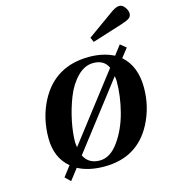

<svg xmlns="http://www.w3.org/2000/svg" viewBox="-143 -1095 1126 1261"><g transform="rotate(-15 419.5 -464.0)"><path d="M549 -826 721 -949Q761 -979 785 -979Q807 -979 823 -956Q839 -933 839 -915Q839 -894 823.5 -882.5Q808 -871 766 -858L563 -794ZM112 -260Q112 -396 170 -508Q274 -707 507 -707Q602 -707 675 -670L724 -734L763 -702L716 -642Q804 -565 804 -419Q804 -289 745 -176Q644 15 420 15Q314 15 241 -24L183 51L147 16L200 -53Q112 -126 112 -260ZM274 -188Q274 -181 276 -169Q278 -157 278 -154L623 -602Q597 -661 523 -661Q464 -661 414.5 -610.5Q365 -560 335.5 -484.5Q306 -409 290 -330.5Q274 -252 274 -188ZM294 -94Q325 -31 401 -31Q472 -31 529 -110.5Q586 -190 614 -297.5Q642 -405 642 -508Q642 -521 638 -541Z"/></g></svg>

Font: Lingua Franca
Style: Bold Italic
Weight: 700
Italic angle: -13°
Version: Version 1.19